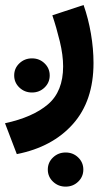

<svg xmlns="http://www.w3.org/2000/svg" viewBox="-42 -334 425 747"><path d="M144 325.7Q144 297.9 164.3 278.6Q184.6 259.3 213.4 259.3Q242.2 259.3 262.2 278.6Q282.2 297.9 282.2 325.7Q282.2 353.5 262.2 372.8Q242.2 392.1 213.4 392.1Q184.6 392.1 164.3 372.8Q144 353.5 144 325.7ZM13.2 -40.5Q13.2 -68.4 33.4 -87.6Q53.7 -106.9 82.5 -106.9Q111.3 -106.9 131.3 -87.6Q151.4 -68.4 151.4 -40.5Q151.4 -12.7 131.3 6.6Q111.3 25.9 82.5 25.9Q53.7 25.9 33.4 6.6Q13.2 -12.7 13.2 -40.5ZM23.4 265.6 -22.5 145.5Q85.9 122.1 144.8 71.8Q203.6 21.5 203.6 -75.7Q203.6 -119.6 190.7 -173.1Q177.7 -226.6 161.6 -274.4L283.2 -314.5Q301.8 -261.7 311.8 -202.9Q321.8 -144 321.8 -88.9Q321.8 58.6 241.9 148.4Q162.1 238.3 23.4 265.6Z"/></svg>

Font: Vazirmatn RD UI FD
Style: Bold
Weight: 700
Designer: Saber Rastikerdar
Foundry: Saber Rastikerdar
Version: Version 33.003